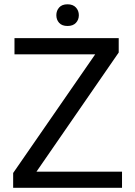

<svg xmlns="http://www.w3.org/2000/svg" viewBox="-20 -892 639 912"><path d="M559.6 -76.7V0H42.5V-70.3L432.1 -633.8H48.8V-710.9H543.9V-642.6L153.3 -76.7ZM247.6 -819.8Q247.6 -841.3 261 -856.4Q274.4 -871.6 300.8 -871.6Q326.7 -871.6 340.6 -856.4Q354.5 -841.3 354.5 -819.8Q354.5 -798.3 340.6 -783.4Q326.7 -768.6 300.8 -768.6Q274.4 -768.6 261 -783.4Q247.6 -798.3 247.6 -819.8Z"/></svg>

Font: Vazirmatn RD UI FD
Style: Regular
Weight: 400
Designer: Saber Rastikerdar
Foundry: Saber Rastikerdar
Version: Version 33.003